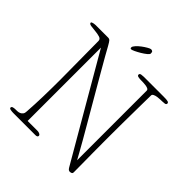

<svg xmlns="http://www.w3.org/2000/svg" viewBox="-260 -1135 1309 1309"><g transform="rotate(45 394.0 -480.5)"><path d="M454 -950Q454 -942 438.5 -929.5Q423 -917 403 -905Q383 -893 364 -884Q345 -875 338 -875Q330 -875 330 -886Q330 -895 343.5 -910Q357 -925 375 -938.5Q393 -952 410.5 -962Q428 -972 435 -972Q443 -972 448.5 -968Q454 -964 454 -950ZM185 -738V-31H281Q292 -31 301.5 -26Q311 -21 311 -13Q311 0 291 0H79Q65 0 51.5 -2.5Q38 -5 38 -13Q38 -22 48 -25Q58 -28 67 -28Q77 -28 89 -28.5Q101 -29 111 -33.5Q121 -38 128 -47.5Q135 -57 135 -74Q140 -146 142 -226.5Q144 -307 144 -388Q144 -479 142.5 -575.5Q141 -672 141 -758Q141 -776 121.5 -782Q102 -788 78 -790Q54 -792 34.5 -795Q15 -798 15 -809Q15 -813 21 -815.5Q27 -818 35 -819.5Q43 -821 51 -821Q59 -821 63 -821H171Q183 -821 190 -813.5Q197 -806 211 -781Q223 -758 245.5 -719Q268 -680 296 -631Q324 -582 356.5 -526.5Q389 -471 421.5 -414.5Q454 -358 485.5 -304.5Q517 -251 542.5 -206Q568 -161 586.5 -128Q605 -95 613 -80V-751Q613 -760 604.5 -764.5Q596 -769 583.5 -771Q571 -773 557 -773.5Q543 -774 533 -774Q522 -774 509 -776.5Q496 -779 496 -789Q496 -800 510 -802Q524 -804 533 -804H724Q756 -804 765.5 -800.5Q775 -797 775 -789Q775 -778 762.5 -776Q750 -774 738 -774Q733 -774 720 -773.5Q707 -773 693 -771Q679 -769 668 -763.5Q657 -758 657 -749Q656 -691 655.5 -647.5Q655 -604 654.5 -562Q654 -520 653.5 -474.5Q653 -429 653 -368Q653 -335 653 -288Q653 -241 653.5 -190Q654 -139 654.5 -90Q655 -41 655 -6Q655 5 647 8Q639 11 634 11Q627 11 621.5 7.5Q616 4 610 -6Z"/></g></svg>

Font: Life Savers
Style: Regular
Weight: 400
Designer: Pablo Impallari, Rodrigo Fuenzalida, Brenda Gallo
Foundry: Pablo Impallari, Rodrigo Fuenzalida, Brenda Gallo
Version: Version 3.001; ttfautohint (v0.95) -l 8 -r 50 -G 200 -x 14 -